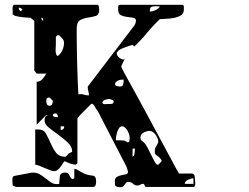

<svg xmlns="http://www.w3.org/2000/svg" viewBox="-20 -767 1040 801"><path d="M780 -43Q791 -43 792.5 -30Q794 -17 794 -11Q794 -11 794.5 -7Q795 -3 794.5 1.5Q794 6 792.5 9.5Q791 13 787 13H587L580 0H577Q570 0 565 3.5Q560 7 553 7Q542 7 535 -0.5Q528 -8 516 -8Q509 -8 506 -4.5Q503 -1 500.5 3Q498 7 494.5 10.5Q491 14 484 14Q476 14 471 13Q466 12 460 7L459 -10Q459 -24 467.5 -29Q476 -34 486.5 -36Q497 -38 505.5 -40Q514 -42 514 -50Q514 -52 513 -53Q513 -56 510.5 -63.5Q508 -71 507 -73L400 -280Q399 -283 395.5 -289.5Q392 -296 387.5 -303.5Q383 -311 378.5 -317.5Q374 -324 373 -327L370 -330Q368 -331 367 -333Q366 -334 363 -334Q361 -334 360 -333L320 -293Q316 -289 309.5 -281.5Q303 -274 303 -273V-87Q303 -85 299.5 -82.5Q296 -80 293 -80Q292 -80 281.5 -82.5Q271 -85 267 -87Q266 -87 260 -90Q254 -93 253 -93Q252 -94 250 -94Q247 -94 243.5 -87.5Q240 -81 234.5 -73.5Q229 -66 222 -59.5Q215 -53 206 -53Q199 -53 189 -57Q179 -61 168 -65.5Q157 -70 146.5 -74.5Q136 -79 127 -80V-227H140Q162 -227 172 -209Q182 -191 191 -170Q200 -149 213 -131Q226 -113 253 -113Q255 -113 260.5 -119.5Q266 -126 267 -127Q268 -127 273.5 -130Q279 -133 280 -133Q281 -134 281 -136Q281 -155 263 -172Q245 -189 223.5 -204.5Q202 -220 184 -234.5Q166 -249 166 -263Q166 -271 168 -277Q170 -283 180 -287H173L133 -247V-426Q148 -426 157.5 -437.5Q167 -449 173 -460H133L123 -473V-680L107 -693Q103 -693 94.5 -693.5Q86 -694 76.5 -695Q67 -696 58.5 -697.5Q50 -699 47 -700Q45 -700 40 -702.5Q35 -705 33 -707V-723Q33 -724 32.5 -727.5Q32 -731 32.5 -735.5Q33 -740 34.5 -743.5Q36 -747 40 -747H387Q391 -747 392.5 -738.5Q394 -730 394 -727Q394 -705 379.5 -700.5Q365 -696 347 -693.5Q329 -691 314.5 -683Q300 -675 300 -647V-620Q300 -606 300.5 -571Q301 -536 302 -496.5Q303 -457 304.5 -422Q306 -387 307 -373Q318 -376 329 -372.5Q340 -369 351 -369Q351 -380 348.5 -387Q346 -394 346 -404Q346 -406 347 -407L540 -660Q547 -670 547 -681Q547 -691 535.5 -693Q524 -695 510 -696.5Q496 -698 484.5 -703.5Q473 -709 473 -726Q473 -728 473 -737.5Q473 -747 480 -747H740Q747 -747 747 -738Q747 -729 747 -727Q747 -710 734 -702.5Q721 -695 704 -692Q687 -689 670.5 -688.5Q654 -688 647 -687Q618 -660 593.5 -630Q569 -600 540 -573L533 -580Q533 -580 526.5 -578Q520 -576 511.5 -573Q503 -570 494 -566.5Q485 -563 480 -560Q477 -559 472 -553.5Q467 -548 467 -547Q466 -542 469 -536.5Q472 -531 477.5 -526.5Q483 -522 489 -520Q495 -518 500 -520Q498 -517 493 -506.5Q488 -496 487 -493Q486 -493 486 -490Q486 -487 487 -487Q487 -485 492.5 -474.5Q498 -464 500 -460Q515 -433 536.5 -394Q558 -355 581 -312.5Q604 -270 627 -227Q650 -184 669 -149Q688 -114 700 -91.5Q712 -69 713 -67L727 -43ZM630 -741Q616 -741 610.5 -737.5Q605 -734 605 -719Q616 -719 628.5 -724.5Q641 -730 647 -740ZM73 -727Q68 -735 58 -735Q58 -724 67 -720ZM160 -687Q159 -691 153 -693V-687Q157 -681 160 -680ZM213 -580Q213 -577 212.5 -570.5Q212 -564 212 -557Q212 -550 213.5 -543.5Q215 -537 220 -533Q233 -541 240 -557Q247 -573 247 -587Q247 -598 241.5 -604.5Q236 -611 227 -620H220Q217 -619 213 -613ZM496 -435Q492 -435 486 -434.5Q480 -434 474 -431.5Q468 -429 464 -425.5Q460 -422 460 -416Q460 -410 467.5 -408Q475 -406 480 -406Q492 -406 494 -415.5Q496 -425 496 -435ZM200 -347 187 -360H183Q173 -360 173 -347Q173 -340 175.5 -333Q178 -326 187 -326Q194 -326 197 -331.5Q200 -337 200 -344ZM454 -344Q454 -346 453 -347Q451 -348 448 -350Q446 -351 443.5 -352Q441 -353 440 -353Q439 -354 437 -354Q429 -354 419.5 -351Q410 -348 407 -340Q408 -332 417.5 -332.5Q427 -333 430 -333Q436 -333 445 -333.5Q454 -334 454 -344ZM222 -278Q222 -283 219 -288.5Q216 -294 210 -294Q207 -294 207 -293Q201 -291 200 -287Q202 -280 209.5 -279Q217 -278 222 -278ZM233 -240V-225Q248 -225 248 -240ZM521 -194Q521 -199 518.5 -207Q516 -215 511.5 -222.5Q507 -230 501.5 -235Q496 -240 490 -240Q482 -240 477 -233Q472 -226 469 -216.5Q466 -207 464.5 -197.5Q463 -188 463 -182Q467 -182 481.5 -181.5Q496 -181 500 -180Q501 -180 506.5 -176.5Q512 -173 513 -173Q520 -173 520.5 -182.5Q521 -192 521 -194ZM640 -80Q642 -81 647 -86.5Q652 -92 653 -93Q654 -94 654 -97Q654 -99 653 -100Q646 -110 641 -113.5Q636 -117 632.5 -119.5Q629 -122 627.5 -124.5Q626 -127 626 -136Q626 -138 626 -142Q626 -146 627 -147Q627 -148 629 -152Q631 -156 633.5 -160Q636 -164 638 -168Q640 -172 640 -173Q641 -180 638 -188Q635 -196 630 -203.5Q625 -211 618 -216Q611 -221 604 -221Q593 -221 579.5 -214Q566 -207 566 -193Q566 -185 569 -182Q572 -179 580 -173Q587 -167 595 -152Q603 -137 610.5 -121Q618 -105 625 -92.5Q632 -80 637 -80ZM533 -147V-113Q535 -114 537.5 -116.5Q540 -119 540 -120Q541 -123 542 -133.5Q543 -144 543 -147ZM290 -63Q291 -62 294 -62Q300 -60 300 -60Q311 -54 318.5 -49.5Q326 -45 333 -42Q340 -39 349 -37Q358 -35 373 -33Q379 -27 380 -21.5Q381 -16 381 -9Q381 -3 379 5Q377 13 367 13H47L33 7L32 -7Q32 -8 31.5 -12Q31 -16 31.5 -20.5Q32 -25 34 -29Q36 -33 40 -33Q44 -34 54.5 -36Q65 -38 76.5 -40Q88 -42 98.5 -44Q109 -46 113 -47H117Q134 -47 146.5 -39.5Q159 -32 170 -23Q181 -14 192 -6.5Q203 1 217 1Q224 1 227 0Q228 -18 230 -32.5Q232 -47 251 -47Q265 -47 268.5 -37.5Q272 -28 280 -20Q281 -19 286 -21L290 -24ZM787 -23Q778 -23 764.5 -17Q751 -11 751 0H787Z"/></svg>

Font: Genkaimincho
Style: Regular
Weight: 800
Designer: Dr. Ken Lunde (project architect, glyph set definition & overall production); Masataka HATTORI \u670D \u90E8 \u6B63 \u8C
Foundry: Adobe Systems Incorporated
Version: Version 1.00